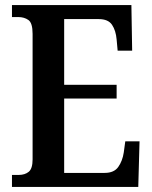

<svg xmlns="http://www.w3.org/2000/svg" viewBox="-20 -734 598 754"><path d="M27 0V-47H53Q78 -47 93 -59.5Q108 -72 108 -108V-601Q108 -644 91.5 -655.5Q75 -667 52 -667H27V-714H496L499 -535H442L438 -579Q435 -614 420 -636.5Q405 -659 368 -659H232V-401H438V-347H232V-55H391Q428 -55 444.5 -78.5Q461 -102 466 -135L472 -179H528L523 0Z"/></svg>

Font: Noto Serif Hebrew Condensed SemiBold
Style: Regular
Weight: 600
Width: 3
Designer: Monotype Design Team
Foundry: Monotype Imaging Inc.
Version: Version 2.004; ttfautohint (v1.8.4.7-5d5b)